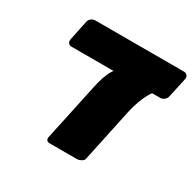

<svg xmlns="http://www.w3.org/2000/svg" viewBox="-130 -710 858 848"><g transform="rotate(30 299.0 -285.5)"><path d="M221 0Q211 0 206.5 -6Q202 -12 204 -22L265 -307Q278 -373 299 -407.5Q320 -442 353 -442H540Q515 -442 491 -399.5Q467 -357 453 -295L395 -22Q393 -12 381.5 -6Q370 0 360 0ZM92 -418Q81 -418 75.5 -425.5Q70 -433 72 -444L93 -545Q95 -556 104.5 -563.5Q114 -571 125 -571H577Q588 -571 594 -563.5Q600 -556 598 -545L576 -444Q574 -434 565 -426Q556 -418 544 -418Z"/></g></svg>

Font: Rubik ExtraBold
Style: Italic
Weight: 800
Italic angle: -12°
Designer: Hubert and Fischer
Foundry: Hubert and Fischer
Version: Version 2.300;gftools[0.9.30]